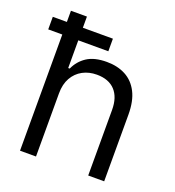

<svg xmlns="http://www.w3.org/2000/svg" viewBox="-132 -833 857 938"><g transform="rotate(20 296.0 -364.0)"><path d="M160.2 -328.1V0H77.1V-727.5H160.2V-460H168Q187 -502.4 225.3 -527.6Q263.7 -552.7 328.1 -552.7Q383.8 -552.7 425.8 -530.5Q467.8 -508.3 491.2 -462.6Q514.6 -417 514.6 -346.7V0H431.6V-340.8Q431.6 -406.7 398.4 -442.1Q365.2 -477.5 303.7 -477.5Q262.7 -477.5 230.2 -460Q197.8 -442.4 179 -409.2Q160.2 -376 160.2 -328.1ZM3.9 -604V-669.4H316.4V-604Z"/></g></svg>

Font: Inter
Style: Regular
Weight: 400
Designer: Rasmus Andersson
Foundry: rsms
Version: Version 4.000;git-8c9346024